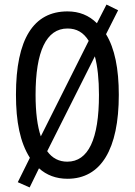

<svg xmlns="http://www.w3.org/2000/svg" viewBox="-20 -774 590 842"><path d="M501 -358C501 -473 483 -562 445 -624L498 -729L447 -754L405 -672C370 -707 327 -724 276 -724C127 -724 50 -603 50 -359C50 -240 68 -150 111 -82L58 25L110 48L151 -36C184 -6 226 10 276 10C423 10 501 -120 501 -358ZM136 -358C136 -549 183 -649 276 -649C316 -649 346 -632 369 -595L159 -176C144 -220 136 -281 136 -358ZM414 -358C414 -163 367 -65 275 -65C239 -65 209 -80 187 -111L396 -527C408 -483 414 -425 414 -358Z"/></svg>

Font: Noto Sans Sinhala UI ExtraCondensed
Style: Regular
Weight: 400
Width: 2
Designer: Jelle Bosma - Monotype Design Team
Foundry: Monotype Imaging Inc.
Version: Version 2.006